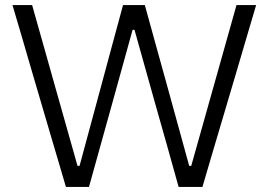

<svg xmlns="http://www.w3.org/2000/svg" viewBox="-20 -733 1053 753"><path d="M238.5 0Q223 -53 205.2 -113.2Q187.5 -173.5 172 -225.5L106.5 -448.5Q89.5 -507.5 68.5 -579Q47.5 -650.5 29 -713H106Q128.5 -633.5 153.2 -545.8Q178 -458 200.5 -378L284 -82.5H292L373 -382Q393.5 -458.5 417.5 -547Q441.5 -635.5 462.5 -713H548Q570 -633.5 593.8 -547.2Q617.5 -461 640 -380.5L722 -82.5H730L814.5 -382.5Q836.5 -460 861 -547.8Q885.5 -635.5 907.5 -713H984.5Q966 -649.5 945.2 -579.8Q924.5 -510 907 -450L840.5 -225.5Q824.5 -172 806.8 -111.8Q789 -51.5 774 0H680.5Q659 -77 635 -162.8Q611 -248.5 589.5 -323.5L507.5 -616H500L419 -323.5Q398 -248 374 -161.8Q350 -75.5 329 0Z"/></svg>

Font: Commissioner Light
Style: Regular
Weight: 300
Designer: Kostas Bartsokas
Foundry: Kostas Bartsokas
Version: Version 1.000; ttfautohint (v1.8.3)